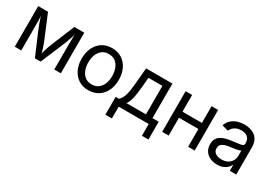

<svg xmlns="http://www.w3.org/2000/svg" viewBox="4 -1303 3093 2216"><g transform="rotate(30 1550.5 -195.5)"><path d="M74.7 0V-541H205.1L331.1 -238.8Q342.3 -211.9 350.8 -188.2Q359.4 -164.6 366 -143.3Q372.6 -122.1 378.2 -101.3Q383.8 -80.6 389.6 -59.6H374Q379.4 -79.6 385 -100.1Q390.6 -120.6 397 -142.3Q403.3 -164.1 411.9 -187.7Q420.4 -211.4 431.6 -238.8L556.2 -541H688.5V0H601.1V-281.2Q601.1 -310.1 601.3 -337.6Q601.6 -365.2 602.1 -392.6Q602.5 -419.9 603 -447.5Q603.5 -475.1 604 -503.9H614.7Q603 -462.4 592.3 -428Q581.5 -393.6 568.6 -358.9Q555.7 -324.2 537.6 -281.2L418.9 0H342.8L222.7 -281.2Q204.6 -323.7 191.7 -358.4Q178.7 -393.1 167.7 -427.7Q156.7 -462.4 145 -503.9H158.2Q158.7 -479 159.2 -452.1Q159.7 -425.3 160.2 -397Q160.6 -368.7 160.9 -339.8Q161.1 -311 161.1 -281.2V0Z M1058.1 11.7Q984.4 11.7 929 -23.2Q873.5 -58.1 842.5 -121.1Q811.5 -184.1 811.5 -267.6Q811.5 -351.6 842.5 -415Q873.5 -478.5 929 -513.4Q984.4 -548.3 1058.1 -548.3Q1132.3 -548.3 1188.2 -513.4Q1244.1 -478.5 1275.1 -415Q1306.2 -351.6 1306.2 -267.6Q1306.2 -184.1 1275.1 -121.1Q1244.1 -58.1 1188.2 -23.2Q1132.3 11.7 1058.1 11.7ZM1058.1 -66.4Q1112.3 -66.4 1147.9 -94Q1183.6 -121.6 1200.9 -167.2Q1218.3 -212.9 1218.3 -267.6Q1218.3 -322.3 1200.9 -368.4Q1183.6 -414.6 1147.9 -442.4Q1112.3 -470.2 1058.1 -470.2Q1004.9 -470.2 969.7 -442.4Q934.6 -414.6 917.2 -368.7Q899.9 -322.8 899.9 -267.6Q899.9 -212.9 917.2 -167.2Q934.6 -121.6 969.5 -94Q1004.4 -66.4 1058.1 -66.4Z M1372.6 156.7V-80.6H1417.5Q1434.1 -97.7 1446.3 -117.7Q1458.5 -137.7 1467.3 -165.8Q1476.1 -193.8 1482.4 -233.6Q1488.8 -273.4 1493.7 -329.1L1512.2 -541H1863.3V-80.6H1946.3V156.7H1859.4V0H1459.5V156.7ZM1516.6 -80.6H1776.4V-460.4H1590.8L1579.1 -329.1Q1571.3 -243.2 1557.9 -180.7Q1544.4 -118.2 1516.6 -80.6Z M2404.8 -317.9V-237.3H2105V-317.9ZM2126 -541V0H2039.1V-541ZM2472.2 -541V0H2384.8V-541Z M2774.4 11.7Q2722.7 11.7 2680.7 -7.3Q2638.7 -26.4 2614 -63.5Q2589.4 -100.6 2589.4 -154.3Q2589.4 -200.7 2607.7 -229.7Q2626 -258.8 2656.7 -275.4Q2687.5 -292 2725.1 -300.3Q2762.7 -308.6 2800.8 -313.5Q2849.6 -319.8 2879.9 -323.2Q2910.2 -326.7 2924.6 -335Q2939 -343.3 2939 -363.3V-366.2Q2939 -399.4 2926.3 -422.9Q2913.6 -446.3 2888.2 -459Q2862.8 -471.7 2824.7 -471.7Q2786.1 -471.7 2758.5 -459.5Q2731 -447.3 2713.6 -428.7Q2696.3 -410.2 2689 -389.6L2604.5 -413.1Q2622.1 -462.4 2656.2 -491.9Q2690.4 -521.5 2734.1 -534.9Q2777.8 -548.3 2822.8 -548.3Q2853 -548.3 2888.2 -540.8Q2923.3 -533.2 2954.6 -513.2Q2985.8 -493.2 3005.9 -456.1Q3025.9 -418.9 3025.9 -358.9V0H2940.4V-74.2H2935.1Q2925.8 -55.2 2905.8 -35.2Q2885.7 -15.1 2853.3 -1.7Q2820.8 11.7 2774.4 11.7ZM2789.1 -65.4Q2838.4 -65.4 2871.6 -84.2Q2904.8 -103 2921.9 -133.3Q2939 -163.6 2939 -196.8V-270.5Q2933.6 -264.6 2916.5 -259.8Q2899.4 -254.9 2877 -251Q2854.5 -247.1 2832.8 -244.4Q2811 -241.7 2796.9 -239.7Q2765.1 -235.8 2737.8 -226.3Q2710.4 -216.8 2693.8 -198.7Q2677.2 -180.7 2677.2 -149.4Q2677.2 -122.1 2691.7 -103.3Q2706.1 -84.5 2731.2 -75Q2756.3 -65.4 2789.1 -65.4Z"/></g></svg>

Font: Inter 17pt
Style: Regular
Weight: 400
Version: Version 4.001;git-66647c0bb